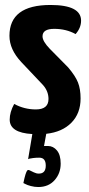

<svg xmlns="http://www.w3.org/2000/svg" viewBox="-20 -530 358 772"><path d="M180 -334 254 -259Q283 -225 293.5 -198.5Q304 -172 304 -134Q304 -74 267 -36.5Q230 1 166 8L157 57H173Q194 57 209 75Q224 93 224 128Q224 167 199.5 194.5Q175 222 134 222Q119 222 104 218Q89 214 82 210L74 206Q83 162 90 155Q93 152 99.5 155Q106 158 116 163Q126 168 136 168Q164 168 164 136Q164 104 138 104Q124 104 113 105.5Q102 107 98 108L93 110L110 9Q19 4 19 -49Q19 -79 37 -112Q78 -90 124 -90Q175 -90 175 -132Q175 -163 153 -188L66 -280Q18 -331 18 -386Q18 -510 183 -510Q306 -510 306 -447Q306 -418 284 -393Q246 -414 198 -414Q151 -414 151 -384Q151 -364 180 -334Z"/></svg>

Font: Yanone Kaffeesatz Bold
Style: Regular
Weight: 700
Designer: Yanone (Cyrillic: Daniel Pouzeot)
Foundry: Yanone
Version: Version 1.003;PS 001.003;hotconv 1.0.88;makeotf.lib2.5.64775